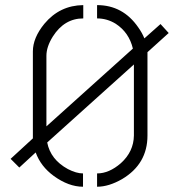

<svg xmlns="http://www.w3.org/2000/svg" viewBox="-20 -708 696 733"><path d="M20.5 -101.6 105.5 -179.7V-511.7Q105.5 -563.5 149.4 -617.2Q208 -687.5 297.9 -688.5V-637.7Q225.6 -637.7 181.6 -568.4Q157.2 -529.3 157.2 -495.1V-225.6L487.3 -522.5Q472.7 -584 421.9 -617.2Q388.7 -637.7 350.6 -637.7V-688.5Q449.2 -688.5 507.8 -603.5Q522.5 -583 531.2 -561.5L592.8 -616.2L624 -582L543 -508.8V-190.4Q543 -82 446.3 -24.4Q395.5 4.9 350.6 4.9V-45.9Q396.5 -45.9 441.4 -85Q490.2 -128.9 491.2 -190.4V-461.9L160.2 -164.1Q172.9 -98.6 239.3 -62.5Q271.5 -45.9 296.9 -45.9V4.9Q242.2 4.9 185.5 -36.1Q135.7 -72.3 116.2 -126L53.7 -68.4Z"/></svg>

Font: Post No Bills Colombo
Style: Regular
Weight: 500
Designer: Kosala Senevirathne, Siva Puranthara, Lasantha Premarathna, Tharique Azeez
Foundry: Mooniak
Version: Version 1.220 ; ttfautohint (v1.5)